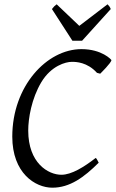

<svg xmlns="http://www.w3.org/2000/svg" viewBox="-20 -858 537 891"><path d="M358 -630C197 -630 37 -458 37 -224C37 -55 143 13 223 13C304 13 370 -35 438 -103C436 -105 430 -122 424 -125C370 -83 312 -47 265 -47C203 -47 111 -102 111 -252C111 -308 126 -400 172 -477C218 -553 285 -571 313 -571H315C332 -571 385 -570 430 -520L445 -516C447 -518 497 -567 497 -579C497 -581 453 -630 358 -630ZM479 -838 348 -738 243 -838 232 -829C229 -826 226 -822 221 -816L316 -669H361L494 -816C489 -828 486 -831 479 -838Z"/></svg>

Font: Temporarium
Style: Italic
Weight: 400
Italic angle: -7°
Version: Version 1.1